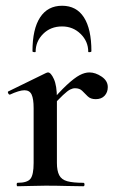

<svg xmlns="http://www.w3.org/2000/svg" viewBox="-20 -648 414 668"><path d="M155 -271 148 -283Q186 -328 212.5 -352.5Q239 -377 257 -386.5Q275 -396 291 -396Q312 -396 333.5 -381.5Q355 -367 355 -345Q355 -327 344 -315Q333 -303 313 -303Q295 -303 285 -313Q275 -323 266 -332Q257 -341 241 -341Q233 -341 224 -336.5Q215 -332 199 -317Q183 -302 155 -271ZM41 0Q38 0 38 -6Q38 -12 41 -12Q75 -12 86 -26Q97 -40 97 -81V-272Q97 -304 90 -319Q83 -334 65 -334Q56 -334 43 -330Q30 -326 15 -319Q11 -318 8.5 -323.5Q6 -329 9 -330L140 -394Q145 -396 147 -396Q157 -396 167.5 -373Q178 -350 178 -306V-81Q178 -54 186 -38.5Q194 -23 214 -17.5Q234 -12 270 -12Q274 -12 274 -6Q274 0 270 0Q244 0 210.5 -1Q177 -2 138 -2Q111 -2 85.5 -1Q60 0 41 0ZM104 -468Q104 -466 98.5 -466.5Q93 -467 93 -470Q93 -547 119.5 -587.5Q146 -628 196 -628Q246 -628 272 -587.5Q298 -547 298 -470Q298 -467 292.5 -466.5Q287 -466 287 -468Q287 -504 260.5 -530Q234 -556 196 -556Q156 -556 130 -530Q104 -504 104 -468Z"/></svg>

Font: Cormorant Garamond Light SemiBold
Style: Regular
Weight: 600
Version: Version 4.001